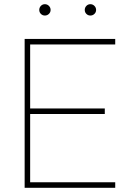

<svg xmlns="http://www.w3.org/2000/svg" viewBox="-20 -897 609 917"><path d="M480.5 -352.5H124V-26.4H530.3V0H97.7V-710.9H530.3V-684.6H124V-378.9H480.5ZM167.5 -849.6Q167.5 -860.8 175.3 -868.9Q183.1 -877 194.3 -877Q205.6 -877 213.6 -868.9Q221.7 -860.8 221.7 -849.6Q221.7 -838.4 213.6 -830.6Q205.6 -822.8 194.3 -822.8Q183.1 -822.8 175.3 -830.6Q167.5 -838.4 167.5 -849.6ZM384.8 -849.6Q384.8 -860.8 392.6 -868.9Q400.4 -877 411.6 -877Q422.9 -877 430.9 -868.9Q439 -860.8 439 -849.6Q439 -838.4 430.9 -830.6Q422.9 -822.8 411.6 -822.8Q400.4 -822.8 392.6 -830.6Q384.8 -838.4 384.8 -849.6Z"/></svg>

Font: Roboto Thin
Style: Regular
Weight: 250
Designer: Google
Version: Version 2.134; 2016